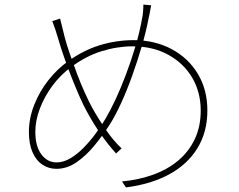

<svg xmlns="http://www.w3.org/2000/svg" viewBox="-20 -787 1040 837"><path d="M639 -764Q637 -753 635 -743Q633 -733 631.5 -724Q630 -715 628 -708Q617 -650 598 -585Q579 -520 556 -456Q533 -392 508 -337.5Q483 -283 459 -245Q429 -198 392 -153Q355 -108 313.5 -79.5Q272 -51 226 -51Q192 -51 164.5 -69.5Q137 -88 121.5 -124Q106 -160 106 -212Q106 -271 129 -329.5Q152 -388 191 -437.5Q230 -487 277 -520Q345 -569 417 -590.5Q489 -612 562 -612Q655 -612 728 -573Q801 -534 842.5 -465Q884 -396 884 -305Q884 -212 841 -141.5Q798 -71 718.5 -27.5Q639 16 529 30L512 4Q586 -3 649 -26Q712 -49 758 -88Q804 -127 829.5 -181.5Q855 -236 855 -305Q855 -385 818 -448Q781 -511 714 -548Q647 -585 558 -585Q491 -585 422 -563.5Q353 -542 288 -493Q243 -460 208 -412.5Q173 -365 153.5 -313Q134 -261 134 -212Q134 -150 160 -114.5Q186 -79 227 -79Q256 -79 286 -96.5Q316 -114 344 -142.5Q372 -171 396.5 -204Q421 -237 439 -268Q460 -303 483 -352Q506 -401 528.5 -460.5Q551 -520 570 -583.5Q589 -647 600 -710Q602 -718 603.5 -734.5Q605 -751 605 -767ZM242 -706Q246 -690 251.5 -667.5Q257 -645 262 -625Q270 -594 284.5 -552Q299 -510 315.5 -466Q332 -422 349.5 -383.5Q367 -345 381 -319Q407 -272 440 -223.5Q473 -175 510 -140L486 -118Q455 -152 422.5 -197.5Q390 -243 358 -302Q344 -327 327.5 -364.5Q311 -402 293.5 -446Q276 -490 260.5 -534.5Q245 -579 234 -617Q228 -638 220.5 -660.5Q213 -683 208 -695Z"/></svg>

Font: Noto Sans HK Thin
Style: Regular
Weight: 100
Designer: Ryoko NISHIZUKA 西塚涼子 (kana, bopomofo & ideographs); Paul D. Hunt (Latin, Greek & Cyrillic); Sandoll Communications 산돌커뮤니
Foundry: Adobe
Version: Version 2.004-H2;hotconv 1.0.118;makeotfexe 2.5.65603